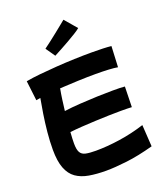

<svg xmlns="http://www.w3.org/2000/svg" viewBox="-202 -1239 1243 1446"><g transform="rotate(-20 419.5 -515.5)"><path d="M396 74Q320 74 259.5 63.5Q199 53 157 23.5Q115 -6 93 -63Q71 -120 71 -212Q71 -279 78 -351Q85 -423 95.5 -490.5Q106 -558 116 -611Q96 -608 82 -605L63 -764Q112 -773 176.5 -779.5Q241 -786 313.5 -791Q386 -796 458 -798.5Q530 -801 593 -801Q643 -801 684.5 -799.5Q726 -798 753 -795L745 -628Q718 -633 672 -635.5Q626 -638 569 -638Q502 -638 426 -635Q350 -632 281 -628Q273 -586 267 -542Q261 -498 256 -455Q314 -463 383.5 -467.5Q453 -472 522 -474.5Q591 -477 646 -477Q678 -477 703 -476.5Q728 -476 744 -474L740 -310Q727 -311 704.5 -311.5Q682 -312 652 -312Q609 -312 556 -310.5Q503 -309 446.5 -306.5Q390 -304 337 -300.5Q284 -297 241 -292Q237 -236 237 -202Q237 -153 250 -130Q263 -107 293.5 -100.5Q324 -94 374 -94Q463 -94 565.5 -109Q668 -124 768 -156L779 18Q659 51 561.5 62.5Q464 74 396 74ZM331 -871 279 -946Q302 -963 331 -985Q360 -1007 389 -1030.5Q418 -1054 442.5 -1073.5Q467 -1093 481 -1105L564 -1008Q549 -995 520.5 -977.5Q492 -960 457.5 -940Q423 -920 390 -902.5Q357 -885 331 -871Z"/></g></svg>

Font: Mochiy Pop One
Style: Regular
Weight: 400
Designer: FONTDASU
Foundry: FONTDASU / Google Inc. / Adobe
Version: Version 2.000